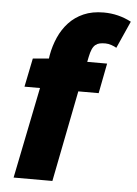

<svg xmlns="http://www.w3.org/2000/svg" viewBox="-52 -748 561 789"><g transform="rotate(5 229.0 -354.0)"><path d="M46 -376 70 -494 136 -500 138 -514Q145 -553 160.5 -588Q176 -623 201 -650Q226 -677 261.5 -692.5Q297 -708 344 -708Q405 -708 458 -680L408 -568Q400 -573 387 -577.5Q374 -582 362 -582Q349 -582 339 -580Q329 -578 321 -571.5Q313 -565 307.5 -552.5Q302 -540 298 -520L294 -500H376L352 -376H268L194 0H34L110 -376Z"/></g></svg>

Font: TypoPRO Source Sans Pro
Style: Italic
Weight: 900
Italic angle: -11°
Designer: Paul D. Hunt
Foundry: Adobe Systems Incorporated
Version: Version 1.075;PS 2.000;hotconv 1.0.86;makeotf.lib2.5.63406